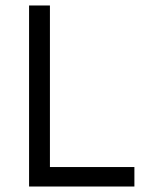

<svg xmlns="http://www.w3.org/2000/svg" viewBox="-20 -680 534 700"><path d="M162 -71H470V0H86V-660H162Z"/></svg>

Font: Nata Sans
Style: Regular
Weight: 400
Designer: Daniel Uzquiano Cruz
Version: Version 1.001